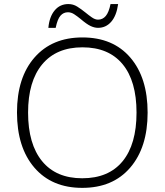

<svg xmlns="http://www.w3.org/2000/svg" viewBox="-20 -908 804 938"><path d="M701.2 -357.9Q701.2 -188 616.2 -89.1Q531.2 9.8 381.8 9.8Q232.9 9.8 147.9 -89.1Q63 -188 63 -358.9Q63 -529.3 148.7 -627.2Q234.4 -725.1 382.8 -725.1Q532.2 -725.1 616.7 -626.7Q701.2 -528.3 701.2 -357.9ZM117.2 -357.9Q117.2 -204.6 185.5 -120.8Q253.9 -37.1 381.8 -37.1Q510.7 -37.1 578.9 -120.1Q647 -203.1 647 -357.9Q647 -512.2 578.9 -594.5Q510.7 -676.8 382.8 -676.8Q255.4 -676.8 186.3 -593.8Q117.2 -510.7 117.2 -357.9ZM459 -772Q441.4 -772 422.4 -781Q403.3 -790 373 -815.9Q357.4 -828.6 342.5 -838.4Q327.6 -848.1 312 -848.1Q290 -848.1 275.4 -831.3Q260.7 -814.5 252 -772H216.3Q221.2 -826.2 247.1 -857.2Q272.9 -888.2 314 -888.2Q337.4 -888.2 356.9 -876Q376.5 -863.8 397 -847.2Q413.6 -833.5 429.2 -822.8Q444.8 -812 459 -812Q481.4 -812 496.6 -829.8Q511.7 -847.7 520 -888.2H557.1Q549.3 -831.5 523.4 -801.8Q497.6 -772 459 -772Z"/></svg>

Font: CAA NEO Sans Light
Style: Regular
Weight: 300
Version: Version 1.10